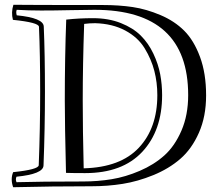

<svg xmlns="http://www.w3.org/2000/svg" viewBox="-20 -759 932 803"><path d="M257 -677Q310 -683 369 -683Q434 -683 485.5 -662.5Q537 -642 569 -610Q601 -578 621.5 -534.5Q642 -491 650 -448.5Q658 -406 658 -361Q658 -213 575 -124Q492 -35 336 -35Q283 -35 256 -36Q251 -239 251 -339Q251 -520 257 -677ZM362 20Q198 20 35 24Q23 -10 35 -39Q141 -50 142 -68Q148 -221 148 -375Q148 -532 143 -647Q142 -665 34 -676Q26 -707 36 -739Q96 -738 410 -738Q478 -738 535 -729.5Q592 -721 651 -696Q710 -671 750.5 -630.5Q791 -590 816.5 -521Q842 -452 842 -360Q842 -272 812 -204Q782 -136 734 -94.5Q686 -53 621 -26.5Q556 0 493 10Q430 20 362 20ZM332 -659Q326 -488 326 -339Q326 -218 330 -55Q484 -59 561 -141.5Q638 -224 638 -361Q638 -414 625.5 -462.5Q613 -511 585 -557Q557 -603 503.5 -631.5Q450 -660 378 -662Q354 -662 332 -659ZM49 3Q154 0 327 0Q389 0 447 -9.5Q505 -19 564.5 -44.5Q624 -70 667.5 -109Q711 -148 739 -213Q767 -278 767 -361Q767 -718 375 -718Q339 -718 272.5 -716.5Q206 -715 152 -715Q98 -715 50 -718Q46 -709 50 -695Q162 -684 163 -648Q168 -533 168 -375Q168 -220 162 -67Q161 -31 49 -20Q44 -9 49 3Z"/></svg>

Font: Jacques Francois Shadow
Style: Regular
Weight: 400
Designer: Alexei Vanyashin, Nikita Kanarev (i@xarsok.ru)
Foundry: Cyreal (www.cyreal.org)
Version: Version 1.003